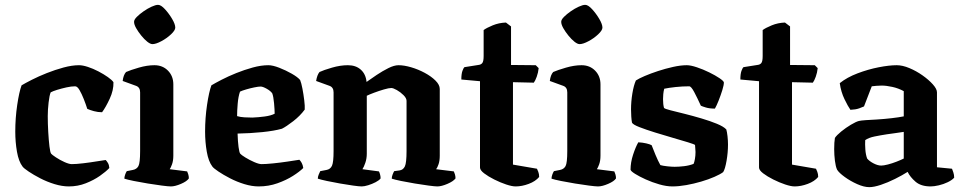

<svg xmlns="http://www.w3.org/2000/svg" viewBox="-20 -769 3973 792"><path d="M264 0Q236 0 205 -9.5Q174 -19 146 -33.5Q118 -48 98 -61.5Q78 -75 73 -82Q57 -103 50 -143Q43 -183 43 -226Q43 -282 51 -336Q59 -390 69 -417Q84 -426 111.5 -440Q139 -454 173 -467.5Q207 -481 242 -490.5Q277 -500 306 -500Q321 -500 342.5 -493Q364 -486 386 -474.5Q408 -463 425 -451Q442 -439 448 -430Q449 -397 432.5 -361.5Q416 -326 401 -306Q384 -306 367.5 -310.5Q351 -315 340 -320Q334 -339 325.5 -360.5Q317 -382 308 -397.5Q299 -413 290 -413Q274 -413 254 -408.5Q234 -404 216 -398.5Q198 -393 189 -388Q184 -376 180.5 -346.5Q177 -317 177 -290Q177 -259 179 -224.5Q181 -190 184 -165Q187 -140 191 -135Q194 -131 210.5 -120Q227 -109 246 -100.5Q265 -92 276 -92Q294 -92 323.5 -95.5Q353 -99 380 -103.5Q407 -108 416 -109Q420 -105 425 -97Q430 -89 431 -76Q417 -61 392 -43.5Q367 -26 334 -13Q301 0 264 0Z M685 0Q674 0 647.5 -3.5Q621 -7 590 -12Q559 -17 532 -22.5Q505 -28 493 -32Q493 -39 496 -48Q499 -57 503 -63L528 -68Q544 -71 551 -84Q558 -97 558 -146V-388Q558 -409 541 -415L486 -435Q489 -460 500 -472Q518 -480 552.5 -490Q587 -500 617 -500Q651 -500 673 -477.5Q695 -455 695 -421V-127Q695 -106 689.5 -91Q684 -76 680 -71L752 -62Q754 -58 756.5 -50Q759 -42 759 -33Q751 -21 726.5 -10.5Q702 0 685 0ZM609 -587Q600 -587 587.5 -597Q575 -607 562.5 -622.5Q550 -638 541.5 -653Q533 -668 533 -679Q533 -688 544.5 -699.5Q556 -711 572.5 -722.5Q589 -734 605.5 -741.5Q622 -749 632 -749Q644 -749 660.5 -731Q677 -713 690 -691Q703 -669 703 -655Q703 -644 685.5 -627.5Q668 -611 645.5 -599Q623 -587 609 -587Z M1047 0Q1019 0 988 -9.5Q957 -19 929 -33.5Q901 -48 881 -61.5Q861 -75 856 -82Q840 -103 833 -143Q826 -183 826 -226Q826 -282 834 -336Q842 -390 852 -417Q867 -426 894 -440Q921 -454 954.5 -467.5Q988 -481 1022.5 -490.5Q1057 -500 1087 -500Q1105 -500 1132 -489.5Q1159 -479 1183.5 -465Q1208 -451 1218 -439Q1223 -427 1227.5 -403.5Q1232 -380 1235 -355.5Q1238 -331 1237 -317Q1218 -291 1189.5 -269Q1161 -247 1143 -238Q1111 -229 1061.5 -224Q1012 -219 960 -218Q961 -185 964 -162.5Q967 -140 971 -135Q975 -130 992 -119.5Q1009 -109 1028.5 -100.5Q1048 -92 1059 -92Q1076 -92 1106 -95Q1136 -98 1166 -102.5Q1196 -107 1215 -110Q1220 -105 1224.5 -97Q1229 -89 1231 -76Q1216 -61 1188.5 -43.5Q1161 -26 1124.5 -13Q1088 0 1047 0ZM1021 -284Q1046 -285 1072 -288.5Q1098 -292 1113 -300Q1113 -315 1110.5 -343Q1108 -371 1103 -384Q1096 -394 1080 -403Q1064 -412 1055 -412Q1046 -412 1029 -408.5Q1012 -405 995 -400Q978 -395 970 -391Q963 -371 960.5 -341.5Q958 -312 958 -290Q971 -286 988.5 -285Q1006 -284 1021 -284Z M1472 0Q1461 0 1436.5 -3.5Q1412 -7 1383 -12Q1354 -17 1328.5 -22.5Q1303 -28 1291 -32Q1291 -40 1294.5 -48.5Q1298 -57 1301 -63L1327 -68Q1343 -71 1349.5 -85.5Q1356 -100 1356 -146V-388Q1356 -409 1339 -415L1284 -435Q1288 -460 1298 -472Q1315 -480 1349.5 -490Q1384 -500 1415 -500Q1448 -500 1468.5 -481.5Q1489 -463 1492 -431Q1510 -444 1534 -460Q1558 -476 1582 -488Q1606 -500 1624 -500Q1647 -500 1676 -491.5Q1705 -483 1732 -468.5Q1759 -454 1776.5 -436.5Q1794 -419 1794 -402V-127Q1794 -106 1789 -91.5Q1784 -77 1779 -71L1852 -62Q1854 -58 1856.5 -50Q1859 -42 1859 -33Q1850 -21 1825.5 -10.5Q1801 0 1784 0Q1774 0 1748 -3.5Q1722 -7 1691.5 -12Q1661 -17 1634.5 -22.5Q1608 -28 1596 -32Q1596 -40 1599.5 -49Q1603 -58 1606 -63L1628 -66Q1643 -68 1650 -82.5Q1657 -97 1657 -146V-353Q1657 -364 1644.5 -376.5Q1632 -389 1617 -397.5Q1602 -406 1594 -406Q1584 -406 1563.5 -400Q1543 -394 1523 -386.5Q1503 -379 1493 -374V-135Q1493 -115 1487 -97.5Q1481 -80 1475 -71L1543 -62Q1545 -59 1547.5 -50.5Q1550 -42 1550 -33Q1544 -25 1529.5 -17.5Q1515 -10 1499 -5Q1483 0 1472 0Z M2107 0Q2092 0 2068 -8Q2044 -16 2019 -28.5Q1994 -41 1977 -54Q1960 -67 1960 -78V-434L1883 -441Q1883 -464 1887.5 -476.5Q1892 -489 1896 -492L1953 -501Q1964 -502 1969.5 -509Q1975 -516 1975 -538V-645Q1987 -654 2012.5 -664.5Q2038 -675 2067 -676L2088 -660V-501L2190 -500L2202 -488Q2200 -469 2194 -452.5Q2188 -436 2182 -428L2096 -430V-90L2195 -73Q2197 -69 2200.5 -60Q2204 -51 2204 -39Q2189 -21 2161 -10.5Q2133 0 2107 0Z M2447 0Q2436 0 2409.5 -3.5Q2383 -7 2352 -12Q2321 -17 2294 -22.5Q2267 -28 2255 -32Q2255 -39 2258 -48Q2261 -57 2265 -63L2290 -68Q2306 -71 2313 -84Q2320 -97 2320 -146V-388Q2320 -409 2303 -415L2248 -435Q2251 -460 2262 -472Q2280 -480 2314.5 -490Q2349 -500 2379 -500Q2413 -500 2435 -477.5Q2457 -455 2457 -421V-127Q2457 -106 2451.5 -91Q2446 -76 2442 -71L2514 -62Q2516 -58 2518.5 -50Q2521 -42 2521 -33Q2513 -21 2488.5 -10.5Q2464 0 2447 0ZM2371 -587Q2362 -587 2349.5 -597Q2337 -607 2324.5 -622.5Q2312 -638 2303.5 -653Q2295 -668 2295 -679Q2295 -688 2306.5 -699.5Q2318 -711 2334.5 -722.5Q2351 -734 2367.5 -741.5Q2384 -749 2394 -749Q2406 -749 2422.5 -731Q2439 -713 2452 -691Q2465 -669 2465 -655Q2465 -644 2447.5 -627.5Q2430 -611 2407.5 -599Q2385 -587 2371 -587Z M2754 0Q2729 0 2699.5 -8.5Q2670 -17 2643.5 -29Q2617 -41 2599.5 -52Q2582 -63 2581 -69Q2581 -99 2591.5 -131Q2602 -163 2613 -182Q2631 -181 2646 -177.5Q2661 -174 2668 -170Q2674 -154 2684 -130Q2694 -106 2704 -88Q2714 -85 2732.5 -83Q2751 -81 2763 -81Q2780 -81 2801.5 -83.5Q2823 -86 2841 -93Q2844 -99 2846.5 -113Q2849 -127 2849 -142Q2849 -149 2848 -157.5Q2847 -166 2847 -171Q2844 -174 2818 -182Q2792 -190 2755.5 -200.5Q2719 -211 2682 -222.5Q2645 -234 2618 -244.5Q2591 -255 2587 -263Q2585 -273 2584 -288.5Q2583 -304 2583 -318Q2583 -350 2588.5 -383.5Q2594 -417 2603 -437Q2615 -445 2639.5 -455.5Q2664 -466 2694.5 -476Q2725 -486 2756.5 -493Q2788 -500 2813 -500Q2829 -500 2854.5 -491.5Q2880 -483 2905.5 -470.5Q2931 -458 2948 -446.5Q2965 -435 2966 -429Q2966 -418 2959.5 -397Q2953 -376 2944.5 -354.5Q2936 -333 2929 -321Q2907 -321 2892 -325.5Q2877 -330 2871 -333Q2856 -366 2843.5 -389.5Q2831 -413 2823 -413Q2795 -413 2767 -410Q2739 -407 2720 -403Q2717 -392 2716 -380.5Q2715 -369 2715 -360Q2715 -338 2719 -324Q2722 -320 2746 -314Q2770 -308 2804 -299.5Q2838 -291 2873.5 -280.5Q2909 -270 2937 -258.5Q2965 -247 2976 -235Q2979 -225 2981 -207Q2983 -189 2983 -173Q2983 -140 2977 -105.5Q2971 -71 2963 -59Q2951 -50 2927 -39.5Q2903 -29 2872.5 -20Q2842 -11 2811 -5.5Q2780 0 2754 0Z M3258 0Q3243 0 3219 -8Q3195 -16 3170 -28.5Q3145 -41 3128 -54Q3111 -67 3111 -78V-434L3034 -441Q3034 -464 3038.5 -476.5Q3043 -489 3047 -492L3104 -501Q3115 -502 3120.5 -509Q3126 -516 3126 -538V-645Q3138 -654 3163.5 -664.5Q3189 -675 3218 -676L3239 -660V-501L3341 -500L3353 -488Q3351 -469 3345 -452.5Q3339 -436 3333 -428L3247 -430V-90L3346 -73Q3348 -69 3351.5 -60Q3355 -51 3355 -39Q3340 -21 3312 -10.5Q3284 0 3258 0Z M3566 3Q3544 3 3516 -9.5Q3488 -22 3464.5 -39Q3441 -56 3433 -69Q3427 -82 3424 -106Q3421 -130 3421 -154Q3421 -183 3424 -200Q3431 -211 3450 -226.5Q3469 -242 3490 -254.5Q3511 -267 3523 -270Q3531 -272 3552.5 -273.5Q3574 -275 3596 -276Q3628 -278 3658 -281.5Q3688 -285 3708 -289V-393Q3686 -405 3661 -410.5Q3636 -416 3617 -416Q3608 -416 3595.5 -415Q3583 -414 3576 -413L3544 -330Q3538 -327 3524 -322Q3510 -317 3488 -316Q3478 -330 3463.5 -360Q3449 -390 3444 -426Q3474 -450 3517.5 -466.5Q3561 -483 3604.5 -491.5Q3648 -500 3679 -500Q3703 -500 3731.5 -488Q3760 -476 3785.5 -458Q3811 -440 3828 -421Q3845 -402 3845 -388V-79L3907 -73Q3909 -68 3912.5 -58Q3916 -48 3916 -36Q3907 -26 3889.5 -17.5Q3872 -9 3852.5 -4.5Q3833 0 3819 0Q3779 0 3756.5 -19.5Q3734 -39 3724 -60Q3702 -46 3672 -31Q3642 -16 3613.5 -6.5Q3585 3 3566 3ZM3615 -86Q3625 -86 3642.5 -90.5Q3660 -95 3678 -102Q3696 -109 3708 -115V-225Q3692 -223 3674 -220Q3656 -217 3638 -215Q3612 -211 3587.5 -206Q3563 -201 3549 -191Q3548 -175 3549.5 -153Q3551 -131 3557 -115Q3566 -104 3583.5 -95Q3601 -86 3615 -86Z"/></svg>

Font: Texturina
Style: Bold
Weight: 700
Designer: Guillermo Torres Carreño
Foundry: Omnibus-Type
Version: Version 1.002; ttfautohint (v1.8.3)